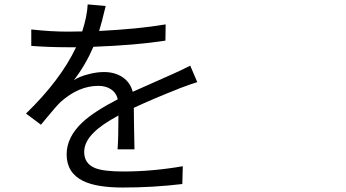

<svg xmlns="http://www.w3.org/2000/svg" viewBox="-20 -796 1540 854"><path d="M526.4 38.1Q409.2 38.1 349.6 8.8Q276.4 -27.3 276.4 -109.4Q276.4 -186.5 347.7 -252.9Q398.4 -299.8 503.9 -354.5Q497.1 -383.8 472.7 -399.4Q450.2 -414.1 417 -414.1Q330.1 -414.1 250 -342.8Q230.5 -324.2 190.4 -275.4Q171.9 -252.9 162.1 -241.2L95.7 -291Q249 -439.5 318.4 -585.9H278.3Q198.2 -585.9 119.1 -591.8V-665Q205.1 -655.3 282.2 -655.3Q323.2 -655.3 345.7 -656.2Q367.2 -722.7 370.1 -776.4L450.2 -769.5Q448.2 -763.7 445.3 -750Q431.6 -692.4 420.9 -658.2Q595.7 -667 716.8 -687.5L715.8 -615.2Q582 -594.7 395.5 -587.9Q359.4 -504.9 308.6 -439.5Q334 -456.1 373 -465.8Q409.2 -475.6 442.4 -475.6Q490.2 -475.6 524.4 -453.1Q559.6 -429.7 570.3 -387.7Q608.4 -405.3 675.8 -434.6Q723.6 -456.1 746.1 -465.8Q775.4 -478.5 826.2 -503.9L857.4 -430.7Q834 -423.8 776.4 -402.3Q773.4 -401.4 772.5 -400.4Q663.1 -357.4 575.2 -316.4Q575.2 -293 576.2 -235.4Q577.1 -158.2 578.1 -131.8H502.9Q506.8 -181.6 506.8 -282.2Q432.6 -242.2 397.5 -207Q354.5 -165 354.5 -120.1Q354.5 -67.4 404.3 -47.9Q442.4 -33.2 529.3 -33.2Q657.2 -33.2 793 -56.6L791 22.5Q661.1 38.1 526.4 38.1Z"/></svg>

Font: Bpmf GenYo Gothic R
Style: R
Weight: 400
Foundry: But Ko
Version: Version 1.320